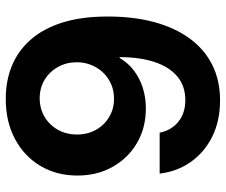

<svg xmlns="http://www.w3.org/2000/svg" viewBox="-79 -700 790 672"><g transform="rotate(-90 316.0 -364.0)"><path d="M300.8 11.2Q228.5 11.2 173.3 -16.4Q118.2 -43.9 84.7 -92Q51.3 -140.1 44.4 -200.2H187.5Q195.8 -159.2 225.8 -134.8Q255.9 -110.4 301.3 -110.4Q351.6 -110.4 385 -138.9Q418.5 -167.5 435.3 -219.2Q452.1 -271 452.1 -340.3H449.2Q432.1 -311 405.3 -290.5Q378.4 -270 344.7 -259.3Q311 -248.5 272.5 -248.5Q204.6 -248.5 151.6 -279.5Q98.6 -310.5 68.1 -364.7Q37.6 -418.9 37.6 -487.8Q37.6 -561.5 71.8 -618.4Q106 -675.3 167 -707.3Q228 -739.3 307.1 -738.8Q369.6 -738.8 421.9 -717.3Q474.1 -695.8 512.9 -651.9Q551.8 -607.9 573 -540.8Q594.2 -473.6 594.2 -381.8Q594.2 -291 574.5 -218.5Q554.7 -146 516.8 -94.5Q479 -43 424.6 -15.9Q370.1 11.2 300.8 11.2ZM306.6 -359.9Q334 -359.9 357.2 -369.9Q380.4 -379.9 397.5 -397.7Q414.6 -415.5 424.3 -439.2Q434.1 -462.9 434.1 -490.2Q434.1 -526.4 417.7 -555.9Q401.4 -585.4 372.8 -602.8Q344.2 -620.1 308.1 -620.1Q272 -620.1 243.2 -603Q214.4 -585.9 197.8 -556.4Q181.2 -526.9 181.2 -489.7Q181.2 -452.6 197.5 -423.3Q213.9 -394 242.4 -377Q271 -359.9 306.6 -359.9Z"/></g></svg>

Font: Inter 24pt
Style: Bold
Weight: 700
Designer: Rasmus Andersson
Foundry: rsms
Version: Version 4.001;git-66647c0bb